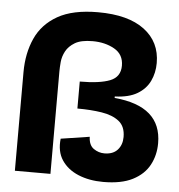

<svg xmlns="http://www.w3.org/2000/svg" viewBox="-50 -720 729 780"><g transform="rotate(5 314.0 -329.5)"><path d="M399 13Q342 13 297.5 -5.5Q253 -24 229.5 -59.5Q206 -95 212 -147L329 -165Q330 -131 350 -117Q370 -103 394 -103Q429 -103 447.5 -123.5Q466 -144 466 -176Q466 -219 439.5 -240Q413 -261 368.5 -268Q324 -275 269 -275V-385Q350 -385 392 -401.5Q434 -418 434 -464Q434 -510 396 -531.5Q358 -553 307 -553Q260 -553 235 -538Q210 -523 198.5 -501.5Q187 -480 185 -457.5Q183 -435 183 -419V-1H38V-403Q38 -480 65.5 -541Q93 -602 154.5 -637Q216 -672 319 -672Q442 -672 508 -622.5Q574 -573 574 -487Q574 -447 558 -413.5Q542 -380 507.5 -359.5Q473 -339 416 -337V-331Q608 -314 608 -163Q608 -114 586.5 -74Q565 -34 519 -10.5Q473 13 399 13Z"/></g></svg>

Font: Bricolage Grotesque 48pt Bricolage Grotesque 48pt Regular
Style: Bold
Weight: 700
Designer: Mathieu Triay
Foundry: Atelier Triay
Version: Version 1.000; ttfautohint (v1.8.4.7-5d5b);gftools[0.9.32]